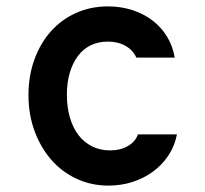

<svg xmlns="http://www.w3.org/2000/svg" viewBox="-20 -570 640 600"><path d="M411 -150Q403 -127 379.5 -113.5Q356 -100 324 -100Q293 -100 268 -112.5Q243 -125 225.5 -147.5Q208 -170 198.5 -202.5Q189 -235 189 -274Q189 -312 198 -342.5Q207 -373 223.5 -395Q240 -417 263.5 -428.5Q287 -440 317 -440Q349 -440 372.5 -426.5Q396 -413 406 -390H526Q520 -426 502 -455.5Q484 -485 456.5 -506Q429 -527 393.5 -538.5Q358 -550 317 -550Q263 -550 217.5 -529.5Q172 -509 139 -472Q106 -435 87.5 -384Q69 -333 69 -273Q69 -212 88 -160.5Q107 -109 140 -71Q173 -33 219 -11.5Q265 10 319 10Q359 10 394.5 -1.5Q430 -13 458.5 -34Q487 -55 506.5 -84.5Q526 -114 533 -150Z"/></svg>

Font: CommitMonoV143 ExtLt
Style: Regular
Weight: 200
Monospace: yes
Designer: Eigil Nikolajsen
Foundry: Eigil Nikolajsen
Version: Version 1.143